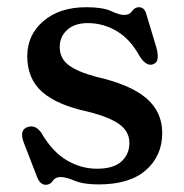

<svg xmlns="http://www.w3.org/2000/svg" viewBox="-20 -501 510 532"><path d="M223 -437Q187 -437 166.2 -418.2Q145.5 -399.5 145.5 -370.5Q145.5 -339.5 170 -320.8Q194.5 -302 247.5 -288Q341.5 -266.5 385.5 -228.8Q429.5 -191 429.5 -132.5Q429.5 -69.5 384.5 -29.8Q339.5 10 253 10Q211.5 10 187 -0.2Q162.5 -10.5 147.5 -10.5Q133 -10.5 126.2 0.2Q119.5 11 106.5 11Q90.5 11 82 -12.5L46 -105.5Q32.5 -141 56.5 -149Q78 -156.5 94.5 -133Q125 -80.5 164.8 -57Q204.5 -33.5 248.5 -33.5Q294.5 -33.5 316.5 -53.5Q338.5 -73.5 338.5 -105Q338.5 -136.5 311 -156.5Q283.5 -176.5 224 -191.5Q139 -209.5 97.2 -246Q55.5 -282.5 55.5 -345.5Q55.5 -404 100.2 -442.5Q145 -481 219 -481Q265 -481 288 -470.2Q311 -459.5 324 -459.5Q338.5 -459.5 346 -470.2Q353.5 -481 365 -481Q381 -481 386 -460L413.5 -368.5Q418 -352.5 416.8 -339.5Q415.5 -326.5 403 -322.5Q384.5 -317 366.5 -346Q341 -392.5 303.5 -414.8Q266 -437 223 -437Z"/></svg>

Font: Fraunces 9pt Soft
Style: Regular
Weight: 400
Version: Version 1.000;[0bf87f6ff]